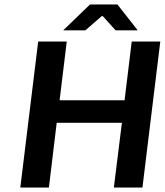

<svg xmlns="http://www.w3.org/2000/svg" viewBox="-20 -840 738 860"><path d="M71 0H199L234 -290H526L490 0H618L698 -654H570L538 -391H247L279 -654H151ZM362 -704 436 -768H440L498 -704H597L506 -820H383L263 -704Z"/></svg>

Font: Falling Sky
Style: ExtObl
Weight: 400
Designer: Paul D. Hunt
Foundry: Adobe Systems Incorporated
Version: Version 1.02